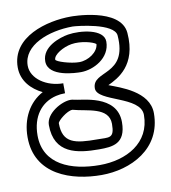

<svg xmlns="http://www.w3.org/2000/svg" viewBox="-87 -841 846 948"><g transform="rotate(-10 335.5 -367.5)"><path d="M275.1 -359C269.8 -360.5 264.8 -361.1 259.8 -361.2C214.2 -361.8 132 -315.5 132 -257C132 -112.3 246.9 -96 356 -96C422.1 -96 490 -99.9 490 -209C490 -348.7 309.9 -348.7 275.1 -359ZM356 -146C244.1 -146 182 -156.4 182 -257C182 -269.1 233.3 -311.6 259.1 -311.2C260.2 -311.2 260.8 -311 260.9 -311C328.2 -291.6 440 -294.4 440 -209C440 -133.9 414.2 -146 356 -146ZM302.9 -680.7C261.3 -673.7 169 -644.1 169 -570C169 -489.6 310.8 -487 334 -487C396.1 -487 483 -530.9 483 -614C483 -677.7 365 -690.9 302.9 -680.7ZM311.1 -631.3C358.9 -639.2 418.8 -622.8 432.9 -610.4C430.2 -570.7 379.7 -537 334 -537C291.7 -537 219 -559.5 219 -570C219 -594.9 268.7 -624.3 311.1 -631.3ZM80 -564C80 -666.5 211.7 -715.8 331.9 -716C353.3 -715.6 538 -696.7 543.1 -634C559.6 -428.5 387 -488.2 387 -396C387 -327.4 603 -320.9 603 -225C603 -85.2 480 -19 346 -19C202.9 -19 68 -69.8 68 -216C68 -311.6 117 -374.9 192.3 -392.8C206.4 -396.2 221.7 -398 238 -398C239 -398 237 -448 238 -448C155 -448 80 -498 80 -564ZM130.3 -422.6C59.6 -384.8 18 -308.8 18 -216C18 -25.4 198.2 31 346 31C492.4 31 653 -46 653 -225C653 -335.1 510.7 -378.7 455.7 -400.2C505.8 -424 606.3 -472.4 592.9 -638C582.4 -768.3 332 -766 332 -766C211.1 -766 30 -717.3 30 -564C30 -495.8 75.9 -448.9 130.3 -422.6Z"/></g></svg>

Font: Rocketfuel
Style: Regular
Weight: 400
Designer: Mew Too
Foundry: Cannot Into Space Fonts.
Version: Version 0.27